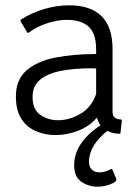

<svg xmlns="http://www.w3.org/2000/svg" viewBox="-20 -575 520 725"><path d="M58 -494Q56 -499 60 -502Q102 -528 149 -541.5Q196 -555 240 -555Q405 -555 405 -390V-154Q405 -137 414 -130.5Q423 -124 436 -124Q440 -124 440 -118L435 -74Q435 -70 430 -70Q402 -70 378 -85Q354 -100 346 -131Q318 -98 275.5 -81.5Q233 -65 189 -65Q152 -65 117.5 -79Q83 -93 61.5 -125Q40 -157 40 -211Q40 -274 80 -309Q120 -344 189 -357.5Q258 -371 343 -371V-388Q343 -449 314.5 -474.5Q286 -500 233 -500Q199 -500 160.5 -488Q122 -476 90 -453Q85 -448 82 -454ZM343 -220V-316Q338 -317 332.5 -317Q327 -317 321 -317Q260 -317 210.5 -307.5Q161 -298 132 -274.5Q103 -251 103 -209Q103 -161 132.5 -141Q162 -121 199 -121Q242 -121 283.5 -145Q325 -169 343 -220ZM348 130Q315 130 287.5 111.5Q260 93 260 49Q260 -43 377 -113L389 -84Q316 -27 316 36Q316 56 327.5 66Q339 76 355 76Q376 76 396 65Q401 62 402.5 63Q404 64 405 66Q405 67 405 67L419 100Q421 105 416 110Q407 118 387.5 124Q368 130 348 130Z"/></svg>

Font: Gowun Dodum
Style: Regular
Weight: 400
Designer: Yanghee Ryu
Foundry: Yanghee Ryu
Version: Version 2.000